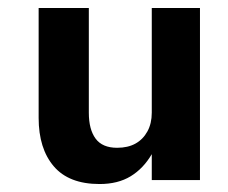

<svg xmlns="http://www.w3.org/2000/svg" viewBox="-20 -466 572 482"><path d="M203 -183V-446H77V-170Q77 -93 115 -48.5Q153 -4 230 -4Q276 -4 308 -23.5Q340 -43 361 -79V-14H482V-446H361V-183Q361 -156 350 -136Q339 -116 320 -105.5Q301 -95 274 -95Q237 -95 220 -118Q203 -141 203 -183Z"/></svg>

Font: SpinnyJost
Style: Regular
Weight: 600
Version: Version 3.710